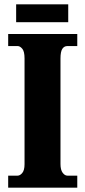

<svg xmlns="http://www.w3.org/2000/svg" viewBox="-20 -872 395 892"><path d="M18 0V-56H62Q73 -56 83.5 -68.5Q94 -81 94 -109V-601Q94 -633 83.5 -645.5Q73 -658 62 -658H18V-714H339V-658H293Q278 -658 269.5 -645Q261 -632 261 -600V-110Q261 -83 271 -69.5Q281 -56 293 -56H339V0ZM55 -769V-852H297V-769Z"/></svg>

Font: Noto Serif Thai ExtraCondensed Black
Style: Regular
Weight: 900
Width: 2
Designer: Monotype Design Team
Foundry: Monotype Imaging Inc.
Version: Version 2.002; ttfautohint (v1.8.4.7-5d5b)